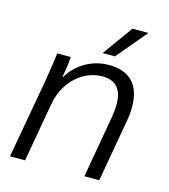

<svg xmlns="http://www.w3.org/2000/svg" viewBox="-105 -777 755 860"><g transform="rotate(15 272.5 -347.0)"><path d="M88 -376Q104 -474 106 -500H169Q167 -463 156 -405H159Q188 -454 237.5 -482Q287 -510 344 -510Q417 -510 454.5 -470.5Q492 -431 492 -355Q492 -320 485 -284L435 0H366L416 -285Q422 -320 422 -348Q422 -453 329 -453Q284 -453 243.5 -430Q203 -407 175.5 -366Q148 -325 139 -273L91 0H21ZM403 -694H477L359 -554H302Z"/></g></svg>

Font: Sarabun Light
Style: Italic
Weight: 300
Italic angle: -10°
Designer: Suppakit Chalermlarp | Katatrad Co.,Ltd.
Foundry: Cadson Demak Co.,Ltd.
Version: Version 1.000; ttfautohint (v1.6)